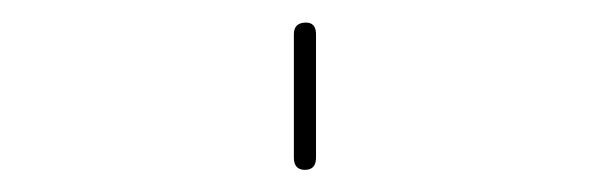

<svg xmlns="http://www.w3.org/2000/svg" viewBox="-20 -375 540 170"><path d="M240.2 -235.4V-344.7Q240.2 -354.5 250 -355Q259.8 -355.5 259.8 -344.7V-235.4Q259.8 -224.6 250 -224.6Q240.2 -224.6 240.2 -235.4Z"/></svg>

Font: Rounded Mgen+ 1m thin
Style: Regular
Weight: 100
Designer: [Source Han Sans]
Ryoko NISHIZUKA  (kana & ideographs); Paul D. Hunt (Latin, Greek & Cyrillic); Wenlong ZHANG  (bopomofo
Version: Version 1.059.20150602